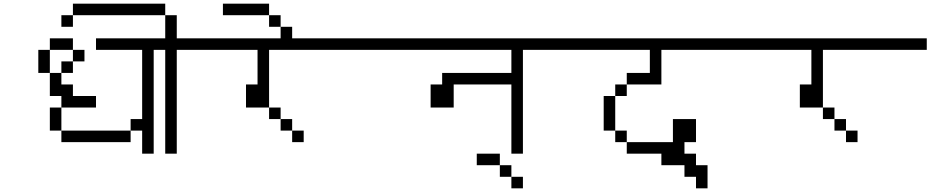

<svg xmlns="http://www.w3.org/2000/svg" viewBox="-20 -895 5040 1040"><path d="M500 -312.5V-375H375V-437.5H312.5V-500H250Q250 -500 250 -375H312.5V-312.5H250Q250 -312.5 250 -187.5H312.5V-125H687.5V-187.5H312.5Q312.5 -187.5 312.5 -312.5ZM437.5 -562.5V-625H375V-562.5H312.5V-500H375V-562.5ZM1000 -625V-687.5H500V-625H750Q750 -625 750 -250H687.5V-187.5H750Q750 -187.5 750 -62.5H812.5V-625ZM250 -500Q250 -500 250 -625H187.5Q187.5 -625 187.5 -500ZM250 -625H375V-687.5H250Z M1000 -625V-687.5H937.5Q937.5 -687.5 937.5 -812.5H875Q875 -812.5 875 -687.5H750V-625H875V-62.5H937.5V-625ZM375 -812.5H312.5V-750H375ZM375 -812.5H875V-875H375Z M1625 -125V-187.5H1562.5V-125ZM2000 -625V-687.5H1000V-625H1375V-437.5H1312.5Q1312.5 -437.5 1312.5 -312.5H1437.5V-250H1500V-187.5H1562.5V-250H1500V-312.5H1437.5V-625Z M1562.5 -687.5V-750H1500V-687.5ZM1500 -750V-812.5H1437.5V-750ZM1437.5 -812.5V-875H1187.5V-812.5Z M3000 -625V-687.5H2000V-625H2750Q2750 -625 2750 -500H2375V-437.5H2312.5Q2312.5 -437.5 2312.5 -312.5H2437.5Q2437.5 -312.5 2437.5 -437.5H2750Q2750 -437.5 2750 -62.5H2812.5V-625Z M2812.5 125V62.5H2750V125ZM2750 62.5V0H2687.5V62.5ZM2687.5 0V-62.5H2562.5V0Z M3812.5 62.5V0H3750V62.5ZM4000 -625V-687.5H3000V-625H3500Q3500 -625 3500 -500H3375V-437.5H3312.5V-375H3250V-187.5H3312.5V-125H3375V-62.5H3687.5V0H3750V-62.5H3687.5V-125H3750Q3750 -125 3750 -250H3625Q3625 -250 3625 -125H3375V-187.5H3312.5V-375H3375V-437.5H3562.5V-625Z M3812.5 125V62.5H3750V125ZM3750 62.5V0H3687.5V62.5ZM3687.5 0V-62.5H3562.5V0Z M4625 -125V-187.5H4562.5V-125ZM5000 -625V-687.5H4000V-625H4375V-437.5H4312.5Q4312.5 -437.5 4312.5 -312.5H4437.5V-250H4500V-187.5H4562.5V-250H4500V-312.5H4437.5V-625Z"/></svg>

Font: UnifontExMono
Style: Regular
Weight: 500
Version: Version 15.0.06